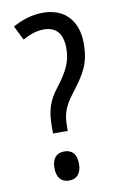

<svg xmlns="http://www.w3.org/2000/svg" viewBox="-84 -838 518 832"><g transform="rotate(-10 174.5 -422.0)"><path d="M165 -790C114 -790 71 -774 32 -753L63 -690C91 -705 121 -718 156 -718C212 -718 239 -684 239 -620C239 -562 218 -521 171 -460C130 -408 118 -364 118 -296V-267H183V-287C183 -341 194 -373 234 -425C291 -500 317 -540 317 -629C317 -726 263 -790 165 -790ZM152 -54C184 -54 206 -74 206 -118C206 -163 185 -182 152 -182C117 -182 98 -160 98 -118C98 -76 118 -54 152 -54Z"/></g></svg>

Font: Noto Sans Malayalam UI ExtraCondensed
Style: Regular
Weight: 400
Width: 2
Designer: Jelle Bosma - Monotype Design Team
Foundry: Monotype Imaging Inc.
Version: Version 2.104